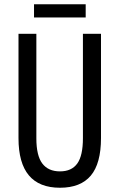

<svg xmlns="http://www.w3.org/2000/svg" viewBox="-20 -873 562 903"><path d="M455 -224Q455 -104 407 -47Q359 10 262 10Q67 10 67 -223V-714H151V-222Q151 -141 179 -104Q207 -67 262 -67Q317 -67 343.5 -104Q370 -141 370 -223V-714H455ZM383 -791H140V-853H383Z"/></svg>

Font: Noto Sans UI Cond
Style: Regular
Weight: 400
Width: 3
Designer: Monotype Design Team
Foundry: Monotype Imaging Inc.
Version: Version 1.001